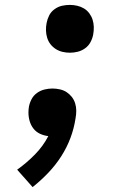

<svg xmlns="http://www.w3.org/2000/svg" viewBox="-20 -548 540 783"><path d="M113 215 50 144Q88 117 122 82.5Q156 48 177 7Q159 5 143 -2.5Q127 -10 116.5 -23.5Q106 -37 101 -54Q96 -71 96 -89Q96 -95 96.5 -101Q97 -107 98 -113Q101 -129 109 -144Q117 -159 131 -169Q145 -179 161.5 -183Q178 -187 194 -187Q209 -187 224.5 -183.5Q240 -180 252 -172Q264 -164 273 -152.5Q282 -141 286.5 -126.5Q291 -112 291 -96.5Q291 -81 288 -65Q282 -25 267.5 14Q253 53 230 89Q207 125 177 156.5Q147 188 113 215ZM265 -333Q250 -333 235 -336.5Q220 -340 207.5 -348Q195 -356 186 -367.5Q177 -379 172.5 -393.5Q168 -408 167.5 -423.5Q167 -439 170 -454Q173 -470 180.5 -485Q188 -500 202.5 -510.5Q217 -521 233 -524.5Q249 -528 265 -528Q280 -528 295 -524.5Q310 -521 322.5 -513.5Q335 -506 344 -494Q353 -482 357.5 -468Q362 -454 362.5 -438.5Q363 -423 360 -407Q357 -391 349 -376Q341 -361 327 -351Q313 -341 297 -337Q281 -333 265 -333Z"/></svg>

Font: Iosevka Aile Oblique
Style: Bold
Weight: 700
Italic angle: -9°
Designer: Belleve Invis
Foundry: Belleve Invis
Version: Version 31.1.0; ttfautohint (v1.8.4)